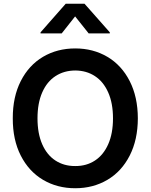

<svg xmlns="http://www.w3.org/2000/svg" viewBox="-20 -996 805 1026"><path d="M382.1 9.9Q285.9 9.9 210 -35Q134.2 -79.9 91.1 -164.4Q47.9 -248.9 48.3 -363.6Q47.9 -478.3 91.1 -563Q134.2 -647.7 210 -692.5Q285.9 -737.2 382.1 -737.2Q477.6 -737.2 553.6 -692.5Q629.6 -647.7 672.9 -563Q716.3 -478.3 716.6 -363.6Q716.3 -248.9 672.9 -164.2Q629.6 -79.5 553.6 -34.8Q477.6 9.9 382.1 9.9ZM382.1 -619.3Q322.1 -619 276.5 -589.3Q230.8 -559.7 205.6 -502.1Q180.4 -444.6 180.4 -363.6Q180.4 -282.7 205.6 -225.1Q230.8 -167.6 276.5 -138Q322.1 -108.3 382.1 -108.7Q441.8 -108.3 487.2 -138Q532.7 -167.6 558.2 -225.1Q583.8 -282.7 583.8 -363.6Q583.8 -444.6 558.2 -502.1Q532.7 -559.7 487.2 -589.3Q441.8 -619 382.1 -619.3ZM566.8 -817.5H453.8L381.4 -908.4L309.7 -817.5H196.7V-823.2L331 -975.9H431.8L566.8 -823.2Z"/></svg>

Font: Riot Sans
Style: Bold
Weight: 600
Designer: Rasmus Andersson
Foundry: rsms
Version: Version 4.001